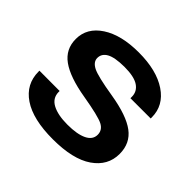

<svg xmlns="http://www.w3.org/2000/svg" viewBox="-136 -690 861 861"><g transform="rotate(45 294.5 -260.0)"><path d="M35.2 -160.6V-155.3Q35.2 -75.7 102.1 -30.5Q168.9 14.6 294.9 14.6Q421.9 14.6 487.8 -30.8Q553.7 -76.2 553.7 -150.9Q553.7 -218.3 503.4 -255.9Q453.1 -293.5 343.8 -311.5Q238.3 -328.6 208.3 -344Q178.2 -359.4 178.2 -384.3Q178.2 -412.1 205.1 -427Q231.9 -441.9 292.5 -442.4Q354.5 -442.4 382.8 -423.3Q411.1 -404.3 411.1 -370.6V-361.8H539.6V-368.7Q539.6 -443.8 472.7 -488.8Q405.8 -533.7 292.5 -533.7Q181.6 -533.7 115.7 -490.5Q49.8 -447.3 49.8 -376.5Q49.8 -312 101.3 -274.9Q152.8 -237.8 260.3 -219.7Q366.2 -201.7 394.8 -186.8Q423.3 -171.9 423.3 -142.1Q423.3 -110.8 389.9 -94.5Q356.4 -78.1 294.9 -78.1Q234.4 -78.1 199.2 -96.7Q164.1 -115.2 163.6 -153.8V-160.2Z"/></g></svg>

Font: Roboto Flex
Style: wght 600 wdth 140 opsz 13.0 GRAD 0.00 slnt 0.00 XTRA 468 XOPQ 96 YOPQ 79 YTLC 514 YTUC 712 YTAS 750 YTDE -203.00 YTFI 738
Weight: 600
Width: 8
Designer: Berlow after Robertson
Foundry: Google
Version: Version 3.100